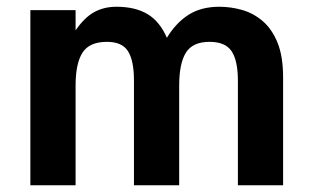

<svg xmlns="http://www.w3.org/2000/svg" viewBox="-20 -549 925 569"><path d="M70 -519H204V-459Q230 -497 259 -513Q288 -529 325 -529Q381 -529 417.5 -507Q454 -485 475 -436H474Q501 -481 538.5 -505Q576 -529 630 -529Q664 -529 697.5 -519.5Q731 -510 758.5 -486.5Q786 -463 802.5 -422.5Q819 -382 819 -319V0H685V-310Q685 -369 666.5 -397Q648 -425 601 -425Q551 -425 531 -393Q511 -361 511 -295V0H377V-310Q377 -369 359.5 -397Q342 -425 297 -425Q245 -425 224.5 -393Q204 -361 204 -295V0H70Z"/></svg>

Font: 42dot Sans ExtraBold
Style: Regular
Weight: 800
Designer: 42dot
Version: Version 1.000